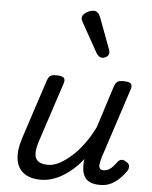

<svg xmlns="http://www.w3.org/2000/svg" viewBox="-58 -903 764 967"><g transform="rotate(5 323.5 -419.5)"><path d="M184 16Q130 16 98 -8Q66 -32 59.5 -76.5Q53 -121 72 -181L171 -483Q178 -503 187.5 -509Q197 -515 216 -515Q247 -515 255.5 -505.5Q264 -496 257 -476L158 -175Q146 -137 147 -112Q148 -87 164.5 -74.5Q181 -62 215 -62Q242 -62 271.5 -77.5Q301 -93 332 -120.5Q363 -148 391.5 -187Q420 -226 443 -273L510 -483Q517 -503 526.5 -509Q536 -515 555 -515Q586 -515 594.5 -505.5Q603 -496 596 -476L478 -115Q475 -102 473 -89Q471 -76 476 -67.5Q481 -59 496 -59Q509 -59 521.5 -66Q534 -73 544 -84.5Q554 -96 562 -107Q568 -116 579 -119Q590 -122 605 -112Q621 -102 622 -91.5Q623 -81 618 -70Q607 -53 588 -32.5Q569 -12 543.5 2Q518 16 485 16Q452 16 433 7Q414 -2 405 -18Q396 -34 393.5 -54Q391 -74 393 -96L396 -108Q372 -78 346 -55Q320 -32 293 -16Q266 0 238.5 8Q211 16 184 16ZM438 -623Q431 -623 423.5 -628Q416 -633 408 -646L327 -791Q324 -797 321.5 -802Q319 -807 319 -813Q319 -824 328 -833.5Q337 -843 350.5 -849Q364 -855 377 -855Q400 -855 412 -823L469 -670Q471 -666 472 -661.5Q473 -657 473 -653Q473 -638 461.5 -630.5Q450 -623 438 -623Z"/></g></svg>

Font: Playwrite CO
Style: Regular
Weight: 400
Designer: Veronika Burian, José Scaglione
Foundry: TypeTogether
Version: Version 1.000